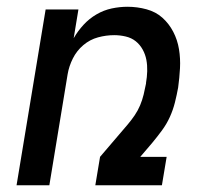

<svg xmlns="http://www.w3.org/2000/svg" viewBox="-20 -548 640 568"><path d="M29 0 115 -520H212L198 -435Q210 -456 227 -474.5Q244 -493 265.5 -505.5Q287 -518 310.5 -523Q334 -528 357 -528Q386 -528 413.5 -520.5Q441 -513 460.5 -495.5Q480 -478 492.5 -454Q505 -430 509.5 -402.5Q514 -375 512.5 -346.5Q511 -318 507 -289Q503 -267 497.5 -245Q492 -223 482.5 -202Q473 -181 459 -162Q445 -143 430 -125L395 -84H473L459 0H262L276 -84L358 -180Q369 -193 378.5 -207Q388 -221 394.5 -236.5Q401 -252 405 -268.5Q409 -285 412 -301V-303Q415 -320 415.5 -337.5Q416 -355 413 -371Q410 -387 402 -401.5Q394 -416 381.5 -426Q369 -436 352 -440Q335 -444 318 -444Q294 -444 270 -437.5Q246 -431 226.5 -414.5Q207 -398 195.5 -375Q184 -352 180 -328L126 0Z"/></svg>

Font: Iosevka Md Ex Obl
Style: Regular
Weight: 500
Width: 7
Italic angle: -9°
Monospace: yes
Designer: Belleve Invis
Foundry: Belleve Invis
Version: Version 32.5.0; ttfautohint (v1.8.4)